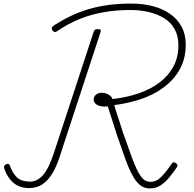

<svg xmlns="http://www.w3.org/2000/svg" viewBox="-20 -1035 1083 1074"><path d="M818 19Q796 19 778.5 10Q761 1 745 -18Q729 -37 714 -67Q699 -97 683.5 -139Q668 -181 649 -237Q642 -257 636 -274Q630 -291 625 -307.5Q620 -324 615 -340Q610 -356 605 -371Q600 -386 594.5 -403.5Q589 -421 583 -440Q547 -436 525.5 -447Q504 -458 504 -478Q504 -495 517 -505.5Q530 -516 550 -516Q569 -516 586 -506.5Q603 -497 610 -481Q689 -490 756 -513Q823 -536 872.5 -573.5Q922 -611 950 -663Q978 -715 978 -780Q978 -834 957 -872Q936 -910 898.5 -933Q861 -956 813 -967.5Q765 -979 710 -979Q629 -979 558.5 -966.5Q488 -954 424 -928Q360 -902 300 -861Q292 -855 286 -856Q280 -857 273 -865Q268 -873 270 -879.5Q272 -886 280 -892Q327 -922 376 -945.5Q425 -969 478 -984.5Q531 -1000 589.5 -1007.5Q648 -1015 714 -1015Q778 -1015 833 -1001Q888 -987 930 -958Q972 -929 995.5 -886Q1019 -843 1019 -784Q1019 -724 999 -675.5Q979 -627 943 -588.5Q907 -550 857.5 -521Q808 -492 747.5 -474Q687 -456 619 -447Q624 -431 628.5 -415.5Q633 -400 638 -385.5Q643 -371 648 -356Q653 -341 657.5 -326Q662 -311 667.5 -294Q673 -277 680 -260Q700 -202 715.5 -160Q731 -118 744 -90.5Q757 -63 769 -47Q781 -31 794 -24.5Q807 -18 822 -18Q855 -18 882 -45.5Q909 -73 938 -116Q942 -123 947.5 -126Q953 -129 963 -123Q971 -118 972.5 -112.5Q974 -107 969 -99Q948 -68 925.5 -41Q903 -14 877.5 2.5Q852 19 818 19ZM142 17Q109 17 82.5 5Q56 -7 36 -32Q16 -57 3 -95Q1 -101 4 -106.5Q7 -112 13 -116Q20 -119 26 -118Q32 -117 35 -109Q49 -72 66 -52Q83 -32 104 -25.5Q125 -19 147 -19Q189 -19 221 -56Q253 -93 280 -175L504 -857Q507 -866 511.5 -869Q516 -872 527 -872Q537 -872 541.5 -869Q546 -866 543 -857L316 -165Q297 -104 272 -63.5Q247 -23 215.5 -3Q184 17 142 17Z"/></svg>

Font: Playwrite BE VLG Thin
Style: Regular
Weight: 250
Designer: Veronika Burian, José Scaglione
Foundry: TypeTogether
Version: Version 1.002